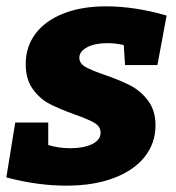

<svg xmlns="http://www.w3.org/2000/svg" viewBox="-24 -571 554 605"><path d="M226 -389Q226 -371 245.5 -360Q265 -349 306 -335Q355 -318 387 -301.5Q419 -285 442.5 -254Q466 -223 466 -176Q466 -120 432 -77Q398 -34 334.5 -10Q271 14 185 14Q94 14 -4 -12L24 -185H128V-114Q161 -104 197 -104Q240 -104 266.5 -117Q293 -130 293 -153Q293 -172 274 -183.5Q255 -195 212 -210Q165 -227 133.5 -243Q102 -259 79.5 -290Q57 -321 57 -369Q57 -424 88 -465Q119 -506 176 -528.5Q233 -551 310 -551Q401 -551 501 -522L472 -366H370L366 -429Q341 -435 313 -435Q275 -435 250.5 -422Q226 -409 226 -389Z"/></svg>

Font: Bitter Pro ExtraBold
Style: Italic
Weight: 800
Italic angle: -9°
Designer: Sol Matas, and Bitter project Authors
Foundry: Sol Matas
Version: Version 1.010